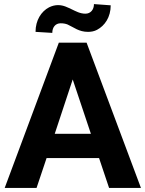

<svg xmlns="http://www.w3.org/2000/svg" viewBox="-20 -920 712 940"><path d="M465 -146 514 0H670L404 -711H268L3 0H159L208 -146ZM248 -265 336 -531 425 -265ZM398 -853C372 -853 351 -865 332 -874C312 -883 292 -895 264 -895C249 -895 234 -891 220 -884C182 -864 154 -821 154 -764L236 -759C236 -786 251 -806 277 -806C290 -806 301 -804 311 -800C342 -786 366 -764 411 -764C427 -764 442 -767 455 -774C493 -794 522 -836 522 -894L440 -900C440 -873 424 -853 398 -853Z"/></svg>

Font: Asimov
Style: Regular
Weight: 500
Designer: Google
Version: Version 2.000980; 2014